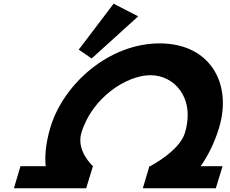

<svg xmlns="http://www.w3.org/2000/svg" viewBox="-20 -1002 1220 1020"><path d="M398.3 -738.3 467 -691.3 714.1 -915.2 583.6 -982.4ZM412.2 -295.5C468.8 -484.5 653.7 -602.5 779.6 -602.5C904.3 -602.5 1018.7 -484.5 962.2 -295.5C933.5 -199.5 778.3 -119.5 778.3 -119.5L780.3 -119H773.7L738.8 -2H1126.6L1162.3 -119H1046C1077.7 -164.3 1116.9 -233.1 1144.2 -324.5C1214.2 -558.5 1096.6 -771.5 827.9 -771.5C560.3 -771.5 317.2 -557.5 247.5 -324.5C220.2 -233.1 218.2 -164.3 222.8 -119H88.8L53.9 -2H437.8L473.5 -118.3L474.5 -118.5C474.5 -118.5 383.5 -199.5 412.2 -295.5Z"/></svg>

Font: Hussar
Style: BdSuprExtOblThree
Weight: 700
Foundry: Cannot Into Space Fonts
Version: Version 2.00